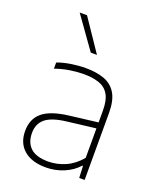

<svg xmlns="http://www.w3.org/2000/svg" viewBox="-149 -898 821 997"><g transform="rotate(20 261.0 -400.0)"><path d="M225 8Q148 8 104.2 -29.2Q60.5 -66.5 60.5 -134Q60.5 -200.5 104.8 -237.5Q149 -274.5 248 -286.5L404 -305.5V-370.5Q404 -428.5 385.2 -459.8Q366.5 -491 331.2 -503Q296 -515 246 -515Q213 -515 172.5 -509Q132 -503 90.5 -488.5V-522.5Q123.5 -535 165.2 -541.5Q207 -548 245.5 -548Q306 -548 349 -532Q392 -516 415 -477.2Q438 -438.5 438 -371V0H408L405 -65.5H401Q371.5 -32 324.8 -12Q278 8 225 8ZM97.5 -136.5Q97.5 -83 129 -54Q160.5 -25 226 -25Q274.5 -25 320.8 -45.2Q367 -65.5 404 -109.5V-272.5L247 -253.5Q166.5 -244 132 -215.5Q97.5 -187 97.5 -136.5ZM242 -632 116.5 -808H157L276 -632Z"/></g></svg>

Font: Encode Sans SemiExpanded SemiExpanded Thin
Style: Regular
Weight: 100
Width: 6
Designer: Multiple Designers
Foundry: Impallari Type
Version: Version 3.000; ttfautohint (v1.8.3) -l 8 -r 50 -G 200 -x 14 